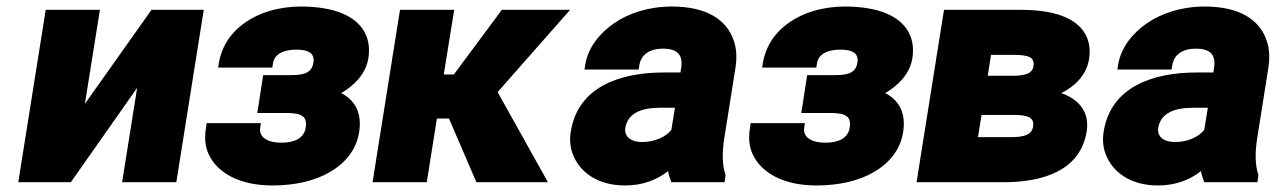

<svg xmlns="http://www.w3.org/2000/svg" viewBox="-20 -558 3907 588"><path d="M36 0H197L400 -289L354 0H520L604 -528H444L240 -240L286 -528H120Z M611 -168C606 -137 608 -111 618 -88C646 -25 719 10 814 10C883 10 945 -4 992 -32C1034 -57 1071 -96 1080 -154C1089 -213 1067 -251 1025 -273C1063 -295 1100 -330 1108 -379C1112 -405 1110 -428 1102 -448C1076 -512 998 -538 901 -538C871 -538 842 -534 814 -527C740 -507 665 -456 650 -364L648 -351H814L816 -364C820 -392 848 -406 887 -406C926 -406 944 -394 940 -367C936 -339 917 -328 875 -328H786L768 -212H857C905 -212 922 -201 916 -166C911 -136 884 -121 842 -121C800 -121 772 -137 777 -168L779 -181H613Z M1121 0H1287L1318 -195H1355L1439 0H1658L1504 -276L1726 -528H1517L1370 -330H1339L1371 -528H1205Z M1728 -155C1724 -131 1726 -109 1733 -89C1753 -32 1809 10 1894 10C1948 10 1992 -7 2026 -34C2027 -23 2033 -10 2036 0H2199L2202 -22L2201 -25C2192 -54 2191 -88 2198 -134L2232 -348C2237 -379 2236 -407 2228 -431C2206 -501 2139 -538 2038 -538C1967 -538 1905 -518 1858 -485C1820 -458 1781 -416 1772 -358L1770 -345H1936L1938 -358C1943 -391 1970 -409 2010 -409C2056 -409 2072 -389 2066 -350L2064 -336H2013C1878 -336 1750 -292 1728 -155ZM1895 -166C1902 -210 1942 -228 2001 -228H2047L2036 -160C2019 -139 1986 -123 1946 -123C1912 -123 1891 -140 1895 -166Z M2277 -168C2272 -137 2274 -111 2284 -88C2312 -25 2385 10 2480 10C2549 10 2611 -4 2658 -32C2700 -57 2737 -96 2746 -154C2755 -213 2733 -251 2691 -273C2729 -295 2766 -330 2774 -379C2778 -405 2776 -428 2768 -448C2742 -512 2664 -538 2567 -538C2537 -538 2508 -534 2480 -527C2406 -507 2331 -456 2316 -364L2314 -351H2480L2482 -364C2486 -392 2514 -406 2553 -406C2592 -406 2610 -394 2606 -367C2602 -339 2583 -328 2541 -328H2452L2434 -212H2523C2571 -212 2588 -201 2582 -166C2577 -136 2550 -121 2508 -121C2466 -121 2438 -137 2443 -168L2445 -181H2279Z M2787 0H3054C3173 0 3289 -35 3308 -156C3318 -219 3279 -256 3230 -273C3270 -292 3307 -327 3315 -376C3319 -402 3317 -423 3309 -443C3282 -507 3200 -528 3104 -528H2871ZM2975 -138 2986 -206H3087C3130 -206 3148 -196 3144 -171C3140 -146 3119 -138 3076 -138ZM3005 -326 3015 -390H3082C3130 -390 3149 -383 3145 -356C3142 -334 3123 -326 3080 -326Z M3360 -155C3356 -131 3358 -109 3365 -89C3385 -32 3441 10 3526 10C3580 10 3624 -7 3658 -34C3659 -23 3665 -10 3668 0H3831L3834 -22L3833 -25C3824 -54 3823 -88 3830 -134L3864 -348C3869 -379 3868 -407 3860 -431C3838 -501 3771 -538 3670 -538C3599 -538 3537 -518 3490 -485C3452 -458 3413 -416 3404 -358L3402 -345H3568L3570 -358C3575 -391 3602 -409 3642 -409C3688 -409 3704 -389 3698 -350L3696 -336H3645C3510 -336 3382 -292 3360 -155ZM3527 -166C3534 -210 3574 -228 3633 -228H3679L3668 -160C3651 -139 3618 -123 3578 -123C3544 -123 3523 -140 3527 -166Z"/></svg>

Font: Asimov Pro
Style: UltObl
Weight: 900
Designer: Google
Version: Version 2.000980; 2014